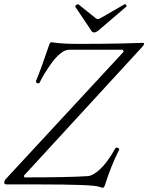

<svg xmlns="http://www.w3.org/2000/svg" viewBox="-47 -874 703 910"><path d="M398.9 -720.2Q390.1 -720.2 384.8 -730L310.1 -841.8Q307.6 -845.7 314.7 -850.8Q321.8 -856 325.2 -853L404.8 -789.1Q412.6 -783.2 416 -783.2Q420.9 -783.2 431.2 -789.1L542 -853Q546.9 -856 550.8 -850.8Q554.7 -845.7 551.8 -842.8L418.9 -729Q407.2 -720.2 398.9 -720.2ZM439 16.1 422.9 11.2Q394 0 129.9 0H-15.1Q-26.9 0 -26.9 -7.8Q-26.9 -16.6 -22 -22.9L539.1 -628.9L535.2 -638.2H278.8Q260.7 -638.2 238.5 -619.9Q216.3 -601.6 196.8 -574.2Q177.2 -546.9 163.3 -523.7Q149.4 -500.5 141.1 -482.9Q138.2 -476.6 129.6 -480Q121.1 -483.4 124 -491.2Q148.9 -550.3 187 -664.1Q190.4 -673.8 196.8 -673.8Q199.7 -673.8 211.9 -671.9Q251 -666 324.2 -666Q379.9 -666 430.7 -666.5Q481.4 -667 514.9 -667.7Q548.3 -668.5 573.5 -669.2Q598.6 -669.9 612.8 -670.4Q627 -670.9 628.9 -670.9Q636.2 -670.9 636.2 -666Q636.2 -663.1 628.9 -653.8L65.9 -41L68.8 -33.2Q272.5 -33.2 367.2 -39.1Q394 -40.5 428.2 -72.8Q462.4 -105 499 -169.9Q503.4 -177.7 513.2 -172.4Q520.5 -168 517.1 -163.1Q478.5 -86.4 450.2 3.9Q445.8 16.1 439 16.1Z"/></svg>

Font: Junicode SmCond Light
Style: Italic
Weight: 300
Width: 4
Italic angle: -11°
Designer: Peter S. Baker
Version: Version 2.206